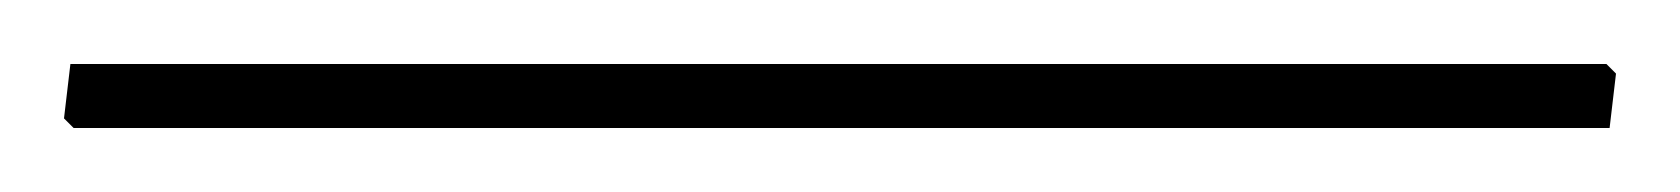

<svg xmlns="http://www.w3.org/2000/svg" viewBox="-35 66 525 60"><path d="M467 86 470 89 468 106H-12L-15 103L-13 86Z"/></svg>

Font: Alegreya Sans Thin
Style: Regular
Weight: 100
Designer: Juan Pablo del Peral
Foundry: Huerta Tipografica
Version: Version 2.007